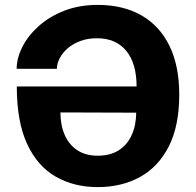

<svg xmlns="http://www.w3.org/2000/svg" viewBox="-20 -753 799 783"><path d="M378.5 10Q281.5 10 207 -32.8Q132.5 -75.5 90.5 -166.2Q48.5 -257 48.5 -400.5H537Q537 -494.5 494.8 -545.8Q452.5 -597 375.5 -597Q337 -597 306.8 -585.5Q276.5 -574 255.5 -555.5Q234.5 -537 223.2 -515Q212 -493 212 -472.5H48Q48 -515.5 71 -561.2Q94 -607 137.2 -646Q180.5 -685 241.5 -709Q302.5 -733 378.5 -733Q482.5 -733 557 -690.2Q631.5 -647.5 671.2 -565.8Q711 -484 711 -367.5Q711 -240 668.5 -156.2Q626 -72.5 551 -31.2Q476 10 378.5 10ZM378.5 -118Q430 -118 464.8 -140.5Q499.5 -163 517.2 -202.5Q535 -242 535.5 -293.5L226.5 -294.5Q226.5 -242.5 244 -202.5Q261.5 -162.5 295.5 -140.2Q329.5 -118 378.5 -118Z"/></svg>

Font: Public Sans Thin
Style: Bold
Weight: 700
Version: Version 2.001